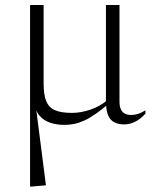

<svg xmlns="http://www.w3.org/2000/svg" viewBox="-20 -474 598 744"><path d="M96.5 -454.5H149V-150.5Q149 -107 159.2 -82Q169.5 -57 193.5 -46.8Q217.5 -36.5 259 -36.5Q292.5 -36.5 330 -49Q367.5 -61.5 398 -87.5L408 -77.5Q376 -50.5 351.5 -33.2Q327 -16 306.5 -6.8Q286 2.5 267.2 6.2Q248.5 10 229 10Q201 10 175.8 2Q150.5 -6 133.2 -25.8Q116 -45.5 112 -80L116 -84L158 244L101.5 249H96.5ZM443 -81Q443 -62 448.5 -50.2Q454 -38.5 464.2 -33.5Q474.5 -28.5 488 -28.5Q501.5 -28.5 514.5 -32.5Q527.5 -36.5 543.5 -46.5V-33.5Q522.5 -11 502.2 -1.5Q482 8 461 8Q424.5 8 407.5 -12.8Q390.5 -33.5 390.5 -83.5V-454.5H443Z"/></svg>

Font: Newsreader 36pt Light
Style: Regular
Weight: 300
Designer: Hugues Gentile
Foundry: Production Type
Version: Version 1.003